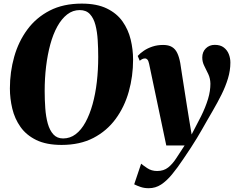

<svg xmlns="http://www.w3.org/2000/svg" viewBox="-20 -772 1266 1038"><path d="M313 11.5Q230.5 11.5 176.2 -15Q122 -41.5 90.8 -85.8Q59.5 -130 46.5 -184.5Q33.5 -239 33.5 -294Q33.5 -383 56.8 -465.2Q80 -547.5 127.8 -612.2Q175.5 -677 248.8 -714.8Q322 -752.5 422 -752.5Q503.5 -752.5 557.5 -726.2Q611.5 -700 642.5 -656Q673.5 -612 686.5 -558.2Q699.5 -504.5 699.5 -449.5Q699.5 -359.5 676.2 -276.8Q653 -194 605.2 -129Q557.5 -64 484.8 -26.2Q412 11.5 313 11.5ZM321 -23.5Q359 -23.5 389.2 -46.5Q419.5 -69.5 442.2 -111.2Q465 -153 480.5 -208.5Q496 -264 503.5 -329.2Q511 -394.5 511 -464Q511 -510 508.2 -555Q505.5 -600 496 -636.8Q486.5 -673.5 466.2 -695.5Q446 -717.5 411 -717.5Q373.5 -717.5 343.2 -694Q313 -670.5 290 -629Q267 -587.5 252 -532.2Q237 -477 229.2 -412.8Q221.5 -348.5 221.5 -280Q221.5 -233 224.8 -187.2Q228 -141.5 238.2 -104.5Q248.5 -67.5 268.5 -45.5Q288.5 -23.5 321 -23.5ZM786 -427.5Q782.5 -443.5 777 -449.8Q771.5 -456 764 -456Q756.5 -456 750 -453Q743.5 -450 735.5 -443.5L724.5 -469.5Q738 -484.5 758 -498Q778 -511.5 804.2 -520.2Q830.5 -529 862 -529Q891.5 -529 909.8 -518Q928 -507 938.2 -485.5Q948.5 -464 954.5 -431.5Q958.5 -406 964.2 -368.2Q970 -330.5 976.8 -287.8Q983.5 -245 990 -203.5Q996.5 -162 1002 -129L1016 -45L1066.5 -142.5Q1079 -167.5 1088.5 -191.2Q1098 -215 1104.8 -237.2Q1111.5 -259.5 1114.5 -280.2Q1117.5 -301 1117.5 -319.5Q1117 -348 1106.2 -371Q1095.5 -394 1084.5 -415.5Q1073.5 -437 1073.5 -461Q1073.5 -491.5 1092.8 -510.5Q1112 -529.5 1141 -529.5Q1171.5 -529.5 1190 -515.2Q1208.5 -501 1217 -479.2Q1225.5 -457.5 1225.5 -434Q1225.5 -391 1212.5 -348Q1199.5 -305 1177.8 -261.2Q1156 -217.5 1129.5 -172Q1113.5 -144.5 1099.5 -120.2Q1085.5 -96 1072.5 -72.8Q1059.5 -49.5 1044.5 -25.2Q1029.5 -1 1011.8 26.8Q994 54.5 970.5 88.5Q939.5 135 910.2 170.5Q881 206 850.8 225.8Q820.5 245.5 784 245.5Q760 245.5 740.8 239Q721.5 232.5 705.5 224.5L743 113Q753 121.5 776 137Q799 152.5 829.5 152.5Q865 152.5 889 133.5Q913 114.5 933.2 83Q953.5 51.5 978 14.5H879Z"/></svg>

Font: Merriweather 120pt Black
Style: Italic
Weight: 900
Italic angle: -7.8°
Version: Version 2.101